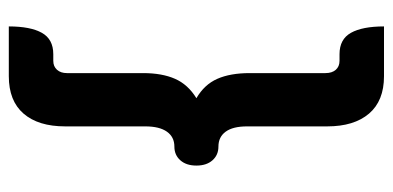

<svg xmlns="http://www.w3.org/2000/svg" viewBox="-248 -519 892 436"><g transform="rotate(-90 198.0 -301.0)"><path d="M129 -4V-186Q129 -218 117 -234.5Q105 -251 83 -251Q64 -251 52 -264.5Q40 -278 40 -301Q40 -324 52 -337.5Q64 -351 83 -351Q105 -351 117 -368Q129 -385 129 -417V-599Q129 -660 158 -693.5Q187 -727 243 -727H356Q356 -678 341.5 -652Q327 -626 293 -626H278Q265 -626 257.5 -617.5Q250 -609 250 -595V-422Q250 -379 237 -349.5Q224 -320 193 -301Q224 -283 237 -253.5Q250 -224 250 -180V-8Q250 7 257.5 15.5Q265 24 278 24H293Q327 24 341.5 50Q356 76 356 125H243Q187 125 158 91Q129 57 129 -4Z"/></g></svg>

Font: K2D SemiBold
Style: Regular
Weight: 600
Designer: Katatrad Aksorn Co.,Ltd.
Foundry: Cadson Demak Co.,Ltd.
Version: Version 1.000; ttfautohint (v1.6)